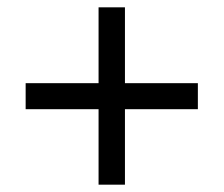

<svg xmlns="http://www.w3.org/2000/svg" viewBox="-20 -615 612 524"><path d="M321 -388H520V-317H321V-111H249V-317H50V-388H249V-595H321Z"/></svg>

Font: Noto Sans Hebrew Droid SemiBold
Style: Regular
Weight: 600
Designer: Monotype Design Team
Foundry: Monotype Imaging Inc.
Version: Version 1.100; ttfautohint (v1.8.4.7-5d5b)